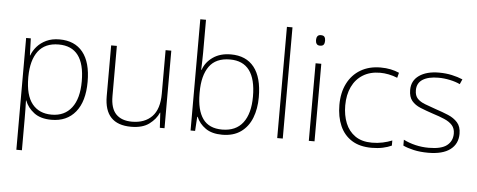

<svg xmlns="http://www.w3.org/2000/svg" viewBox="-59 -916 3250 1307"><g transform="rotate(5 1566.0 -263.0)"><path d="M318 -540Q422 -540 477.5 -471Q533 -402 533 -269Q533 -135 474 -62.5Q415 10 310 10Q235 10 190.5 -24Q146 -58 128 -106H126Q127 -76 127.5 -44.5Q128 -13 128 16V234H90V-530H122L126 -414H128Q140 -447 165 -475.5Q190 -504 228 -522Q266 -540 318 -540ZM315 -505Q222 -505 175.5 -443.5Q129 -382 128 -269V-263Q128 -142 175 -83.5Q222 -25 308 -25Q396 -25 444.5 -88Q493 -151 493 -269Q493 -505 315 -505Z M1082 -530V0H1050L1044 -103H1042Q1023 -58 977.5 -24Q932 10 854 10Q671 10 671 -183V-530H710V-187Q710 -103 748 -64Q786 -25 857 -25Q944 -25 993.5 -76Q1043 -127 1043 -232V-530Z M1299 -535Q1299 -509 1298 -475Q1297 -441 1296 -418H1299Q1317 -471 1366.5 -505.5Q1416 -540 1489 -540Q1593 -540 1648 -470.5Q1703 -401 1703 -266Q1703 -187 1678.5 -124.5Q1654 -62 1603.5 -26Q1553 10 1476 10Q1406 10 1362.5 -20.5Q1319 -51 1300 -97H1297L1291 0H1260V-760H1299ZM1486 -505Q1389 -505 1344 -442Q1299 -379 1299 -265V-256Q1299 -143 1341 -84Q1383 -25 1473 -25Q1567 -25 1615 -88Q1663 -151 1663 -267Q1663 -505 1486 -505Z M1890 0H1852V-760H1890Z M2087 -724Q2106 -724 2112.5 -714Q2119 -704 2119 -688Q2119 -672 2112.5 -662Q2106 -652 2087 -652Q2071 -652 2064 -662Q2057 -672 2057 -688Q2057 -704 2064 -714Q2071 -724 2087 -724ZM2107 -530V0H2068V-530Z M2498 10Q2416 10 2362 -24Q2308 -58 2281 -119.5Q2254 -181 2254 -262Q2254 -346 2285.5 -408.5Q2317 -471 2375 -505.5Q2433 -540 2512 -540Q2549 -540 2580.5 -533.5Q2612 -527 2639 -515L2630 -480Q2601 -492 2570.5 -498Q2540 -504 2512 -504Q2444 -504 2395 -474Q2346 -444 2320 -389.5Q2294 -335 2294 -262Q2294 -195 2315.5 -141.5Q2337 -88 2382 -56.5Q2427 -25 2497 -25Q2535 -25 2570 -32.5Q2605 -40 2634 -52V-17Q2609 -5 2574.5 2.5Q2540 10 2498 10Z M3086 -137Q3086 -68 3034.5 -29Q2983 10 2884 10Q2829 10 2785 0Q2741 -10 2712 -24V-64Q2750 -45 2794 -34.5Q2838 -24 2885 -24Q2971 -24 3009 -54Q3047 -84 3047 -135Q3047 -170 3027.5 -192Q3008 -214 2973 -229Q2938 -244 2893 -258Q2845 -274 2807 -289.5Q2769 -305 2747 -331.5Q2725 -358 2725 -406Q2725 -469 2775.5 -504.5Q2826 -540 2911 -540Q2958 -540 2999 -531Q3040 -522 3073 -508L3058 -474Q3029 -488 2989 -496.5Q2949 -505 2910 -505Q2841 -505 2802.5 -480.5Q2764 -456 2764 -407Q2764 -370 2783 -350Q2802 -330 2835 -317.5Q2868 -305 2911 -290Q2957 -275 2996.5 -258.5Q3036 -242 3061 -214Q3086 -186 3086 -137Z"/></g></svg>

Font: Noto Sans Arabic UI XLt
Style: Regular
Weight: 200
Designer: Monotype Design Team, Nadine Chahine and Nizar Qandah
Foundry: Monotype Imaging Inc.
Version: Version 2.010; ttfautohint (v1.8.4.7-5d5b)